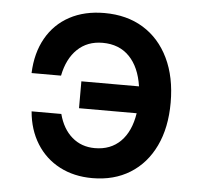

<svg xmlns="http://www.w3.org/2000/svg" viewBox="-48 -672 796 740"><g transform="rotate(5 350.0 -302.0)"><path d="M335 17Q264 17 208.5 -12Q153 -41 119.5 -94.5Q86 -148 80 -219H195Q210 -162 246.5 -130.5Q283 -99 335 -99Q396 -99 434.5 -137.5Q473 -176 484 -247H261V-351H484Q473 -425 433.5 -465.5Q394 -506 330 -506Q271 -506 232.5 -469Q194 -432 181 -366H67Q70 -444 102.5 -501.5Q135 -559 192.5 -590Q250 -621 327 -621Q414 -621 477.5 -582Q541 -543 576 -470.5Q611 -398 611 -299Q611 -202 577 -131Q543 -60 481 -21.5Q419 17 335 17Z"/></g></svg>

Font: Martian Mono Medium
Style: Regular
Weight: 500
Monospace: yes
Designer: Roman Shamin
Foundry: Evil Martians
Version: Version 1.000; ttfautohint (v1.8.4.7-5d5b)